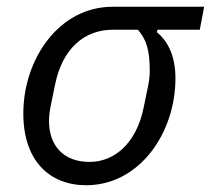

<svg xmlns="http://www.w3.org/2000/svg" viewBox="-20 -536 624 568"><path d="M571 -448 584 -516H313C155 -516 49 -362 49 -200C49 -60 127 12 235 12C393 12 499 -143 499 -304C499 -366 480 -411 444 -441L446 -448ZM388 -448C414 -418 423 -386 423 -326C423 -311 421 -296 418 -281L405 -218C384 -113 319 -57 245 -57C167 -57 125 -106 125 -178C125 -193 127 -208 130 -223L143 -286C164 -391 229 -448 313 -448Z"/></svg>

Font: LVC Sans
Style: Italic
Weight: 400
Italic angle: -11.31°
Designer: Mike Abbink, Paul van der Laan, Pieter van Rosmalen
Foundry: Bold Monday
Version: Version 3.0